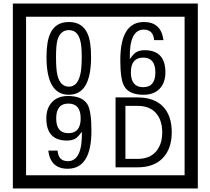

<svg xmlns="http://www.w3.org/2000/svg" viewBox="-20 -980 1195 1090"><path d="M1103 90H53V-960H1103ZM1028 15V-885H128V15ZM497 -656Q497 -442 371 -442Q244 -442 244 -656Q244 -744 265 -789Q294 -855 371 -855Q448 -855 477 -789Q497 -745 497 -656ZM444 -656Q444 -723 435 -752Q420 -809 371 -809Q322 -809 306 -752Q298 -723 298 -656Q298 -587 306 -553Q322 -488 371 -488Q419 -488 435 -554Q444 -587 444 -656ZM919 -569Q919 -511 886.5 -476.5Q854 -442 795 -442Q711 -442 684 -493Q663 -531 663 -639Q663 -855 797 -855Q895 -855 908 -752H855Q850 -812 796 -812Q713 -812 717 -645Q738 -673 748 -680Q768 -695 801 -695Q919 -695 919 -569ZM862 -569Q862 -653 793 -653Q723 -653 723 -569Q723 -485 793 -485Q862 -485 862 -569ZM499 -238Q499 -22 364 -22Q267 -22 254 -125H307Q311 -65 365 -65Q448 -65 445 -232Q424 -205 414 -197Q394 -182 360 -182Q243 -182 243 -308Q243 -366 275.5 -400.5Q308 -435 366 -435Q450 -435 478 -385Q499 -346 499 -238ZM438 -308Q438 -392 368 -392Q299 -392 299 -308Q299 -224 368 -224Q438 -224 438 -308ZM955 -229Q955 -136 904.5 -83Q854 -30 760 -30H636V-427H760Q855 -427 905 -375.5Q955 -324 955 -229ZM901 -229Q901 -298 865 -338.5Q829 -379 761 -379H692V-78H761Q829 -78 865 -119Q901 -160 901 -229Z"/></svg>

Font: Unicode BMP Fallback SIL
Style: Regular
Weight: 400
Foundry: NRSI, SIL International
Version: Version 5.1 Based on Unicode 5.1